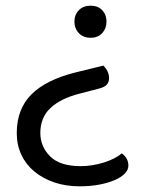

<svg xmlns="http://www.w3.org/2000/svg" viewBox="-20 -487 499 676"><path d="M344 -256Q364 -236 364 -212Q364 -198 356 -189Q348 -180 328 -175L259 -157Q193 -140 157.5 -106.5Q122 -73 122 -19Q122 29 156.5 63.5Q191 98 264 98Q304 98 344.5 85.5Q385 73 409 53Q432 70 432 96Q432 111 419.5 124Q407 137 384 147Q361 157 329.5 163Q298 169 261 169Q211 169 170.5 155Q130 141 100.5 116.5Q71 92 55 57.5Q39 23 39 -18Q39 -103 90.5 -154.5Q142 -206 246 -232ZM299 -354Q273 -354 257.5 -370.5Q242 -387 242 -411Q242 -435 257.5 -451Q273 -467 299 -467Q325 -467 340 -451Q355 -435 355 -411Q355 -387 340 -370.5Q325 -354 299 -354Z"/></svg>

Font: Baloo 2 Latin
Style: Regular
Weight: 400
Designer: Sarang Kulkarni and Ek Type
Foundry: Ek Type
Version: Version 1.001